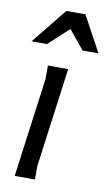

<svg xmlns="http://www.w3.org/2000/svg" viewBox="-85 -778 471 822"><g transform="rotate(10 151.0 -367.0)"><path d="M128 0H40L98 -433V-490H186L128 -58ZM166 -661 78 -580H11L135 -734H218L302 -579H233Z"/></g></svg>

Font: Rosario
Style: Italic
Weight: 400
Italic angle: -8.05°
Designer: Hector Gatti
Foundry: Omnibus Type
Version: Version 1.201